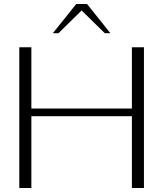

<svg xmlns="http://www.w3.org/2000/svg" viewBox="-20 -935 812 955"><path d="M76 -700H136V-395H636V-700H696V0H636V-357H136V0H76ZM359 -915H413L529 -770H501L386 -883L271 -770H243Z"/></svg>

Font: Fahkwang ExtraLight
Style: Regular
Weight: 275
Designer: Suppakit Chalermlarp | Katatrad Co.,Ltd.
Foundry: Cadson Demak Co.,Ltd.
Version: Version 1.000; ttfautohint (v1.6)